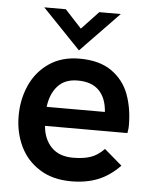

<svg xmlns="http://www.w3.org/2000/svg" viewBox="-51 -732 619 781"><g transform="rotate(5 258.5 -341.5)"><path d="M32.7 -241.2Q32.7 -308.1 58.3 -365.7Q84 -423.3 135.3 -458.7Q186.5 -494.1 259.8 -494.1Q341.3 -494.1 391.1 -459Q440.9 -423.8 461.9 -367.2Q482.9 -310.5 482.9 -240.7Q482.9 -230 481.4 -220.9Q480 -211.9 479.5 -209.5H143.1Q147.5 -155.8 179.2 -123Q210.9 -90.3 267.6 -90.3Q310.5 -90.3 339.6 -100.3Q368.7 -110.4 394.5 -137.2L466.8 -75.2Q425.3 -32.2 377.7 -13.2Q330.1 5.9 268.6 5.9Q192.4 5.9 139.2 -27.8Q85.9 -61.5 59.3 -117.7Q32.7 -173.8 32.7 -241.2ZM380.9 -287.1Q377 -343.8 346.9 -374.3Q316.9 -404.8 259.8 -404.8Q207.5 -404.8 178.5 -372.6Q149.4 -340.3 143.1 -287.1ZM253.9 -527.3 98.1 -689.5H186L253.9 -616.2L322.8 -689.5H410.6Z"/></g></svg>

Font: Acari Sans SemiBold
Style: Regular
Weight: 600
Designer: Alfredo Marco Pradil and Stefan Peev
Foundry: Hanken Design Co.
Version: Version 1.045;January 11, 2019;FontCreator 11.5.0.2425 64-bi